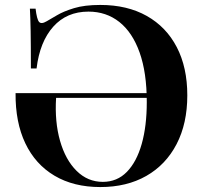

<svg xmlns="http://www.w3.org/2000/svg" viewBox="-20 -743 821 777"><path d="M386 14Q278 14 200.5 -32Q123 -78 82.5 -163Q42 -248 43 -366H621L623 -347H207Q201 -250 223 -173Q245 -96 290 -51.5Q335 -7 396 -7Q454 -7 493.5 -47.5Q533 -88 553.5 -160.5Q574 -233 574 -330Q574 -449 545 -530.5Q516 -612 463 -654Q410 -696 338 -696Q250 -696 195.5 -635Q141 -574 128 -466H105Q105 -563 104 -617.5Q103 -672 101 -708H124Q129 -665 138 -654.5Q147 -644 169 -657Q185 -666 211 -681.5Q237 -697 279.5 -710Q322 -723 386 -723Q495 -723 574 -678.5Q653 -634 695.5 -552Q738 -470 738 -357Q738 -243 694.5 -159.5Q651 -76 572 -31Q493 14 386 14Z"/></svg>

Font: Playfair Display
Style: Bold
Weight: 700
Designer: Claus Eggers Sørensen
Foundry: Claus Eggers Sørensen
Version: Version 1.203